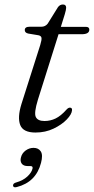

<svg xmlns="http://www.w3.org/2000/svg" viewBox="-20 -566 408 833"><path d="M147 -413 102 -420.5Q87.5 -424 87.5 -435.5Q87.5 -450 108.5 -450H159.5Q176.5 -450 187 -463.5L231.5 -535Q240 -546.5 253 -546.5Q267 -546.5 267 -532.5Q267 -524 261 -504L244 -449.5H352.5Q367.5 -449.5 367.5 -437.5Q367.5 -417.5 334.5 -417.5H234L144.5 -133.5Q127 -76.5 135.2 -58.8Q143.5 -41 173 -41Q198.5 -41 221.2 -52Q244 -63 268 -90Q276 -99 283 -99Q293.5 -99 292.5 -88Q291.5 -70.5 269.8 -47.8Q248 -25 212.5 -8Q177 9 134 9Q80.5 9 67.8 -23.5Q55 -56 73 -114.5L154.5 -370.5Q161.5 -393.5 160 -402Q158.5 -410.5 147 -413ZM101 154.5Q81.5 154.5 74 143.5Q66.5 132.5 71 116.5Q75.5 98.5 91.2 87Q107 75.5 125.5 75.5Q147 75.5 157 91Q167 106.5 158 140.5Q136.5 224 53 245.5Q37.5 249.5 36.5 239Q36.5 229 50.5 225.5Q80 217 98.2 200.2Q116.5 183.5 121 166Q124 154.5 112 154.5Z"/></svg>

Font: Fraunces 9pt S000 Light
Style: Italic
Weight: 300
Italic angle: -16°
Version: Version 1.000; ttfautohint (v1.8.3)